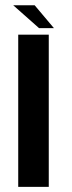

<svg xmlns="http://www.w3.org/2000/svg" viewBox="-20 -728 280 748"><path d="M51 0H170V-593H51ZM132 -618.5H190L115 -707.5H31.5Z"/></svg>

Font: Anybody Medium
Style: Regular
Weight: 500
Designer: Tyler Finck
Foundry: Etcetera Type Company
Version: Version 1.110